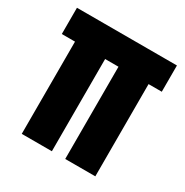

<svg xmlns="http://www.w3.org/2000/svg" viewBox="-129 -634 715 741"><g transform="rotate(30 229.0 -264.0)"><path d="M65 -490.5H199.2V0H65ZM258.7 -490.5H392.8V0H258.7ZM6.2 -528H451.7V-411H6.2Z"/></g></svg>

Font: Bricolage Grotesque 96pt Condensed ExBd
Style: Regular
Weight: 800
Width: 3
Designer: Mathieu Triay
Foundry: Atelier Triay
Version: Version 1.001;Glyphs 3.2 (3207)